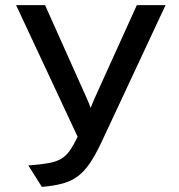

<svg xmlns="http://www.w3.org/2000/svg" viewBox="-20 -720 702 752"><path d="M144 12 91 -72Q139 -75.5 169.5 -81Q200 -86.5 219.2 -97.8Q238.5 -109 253.2 -130Q268 -151 284 -184.5L43 -700H156.5L320 -334.5Q324.5 -325 328 -316Q331.5 -307 335 -297Q338.5 -307 342.5 -316Q346.5 -325 351 -336L516 -700H628.5L376.5 -161Q353.5 -112.5 332 -80.8Q310.5 -49 285.2 -30Q260 -11 226 -1.5Q192 8 144 12Z"/></svg>

Font: Overpass Medium
Style: Regular
Weight: 500
Designer: Delve Withrington, Dave Bailey, Thomas Jockin
Foundry: Delve Fonts LLC
Version: Version 4.000